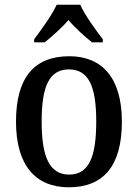

<svg xmlns="http://www.w3.org/2000/svg" viewBox="-20 -786 586 816"><path d="M125 -619V-606H170C202 -632 243 -668 271 -701C298 -668 340 -631 371 -606H417V-619C388 -657 341 -721 321 -766H221C201 -721 153 -657 125 -619ZM272 10C420 10 498 -81 498 -269C498 -456 413 -547 275 -547C125 -547 48 -456 48 -269C48 -81 133 10 272 10ZM274 -44C189 -44 157 -122 157 -269C157 -417 188 -491 273 -491C358 -491 389 -417 389 -269C389 -122 359 -44 274 -44Z"/></svg>

Font: Noto Serif Ethiopic SemiCondensed Medium
Style: Regular
Weight: 500
Width: 4
Designer: Monotype Design Team
Foundry: Monotype Imaging Inc.
Version: Version 2.102